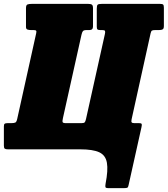

<svg xmlns="http://www.w3.org/2000/svg" viewBox="-54 -770 865 990"><path d="M270.5 -161Q267 -145.5 269 -140.2Q271 -135 286.5 -135H365.5Q378.5 -135 382.5 -139Q386.5 -143 389.5 -156.5L487 -595Q489.5 -606.5 487.2 -610.8Q485 -615 472.5 -615H463Q453 -615 449 -618Q445 -621 445 -632V-725Q445 -742 449.8 -746Q454.5 -750 471 -750H770.5Q783 -750 787 -746.5Q791 -743 791 -730V-636Q791 -622.5 785 -618.8Q779 -615 766 -615H747Q735 -615 730 -612.5Q725 -610 722.5 -598L624.5 -154.5Q622 -142.5 625.2 -138.8Q628.5 -135 639.5 -135H662.5Q675.5 -135 676.8 -130Q678 -125 675 -112L609 184.5Q607 195.5 602.5 197.8Q598 200 586.5 200H504.5Q490.5 200 489.5 194.2Q488.5 188.5 490.5 176.5Q504 107.5 497.2 69Q490.5 30.5 457.8 15.2Q425 0 360 0H-12.5Q-24.5 0 -29.2 -3.2Q-34 -6.5 -34 -19V-118Q-34 -128.5 -30.2 -131.8Q-26.5 -135 -15.5 -135H2.5Q19 -135 25.2 -138.2Q31.5 -141.5 35 -158L132.5 -598Q135 -608.5 132.2 -611.8Q129.5 -615 118 -615H106Q96 -615 88 -617.5Q80 -620 80 -631V-728Q80 -744 87.8 -747Q95.5 -750 110 -750H400.5Q414 -750 419.8 -746Q425.5 -742 425.5 -728V-633Q425.5 -615 407 -615H392.5Q378 -615 373.5 -609.5Q369 -604 366 -590Z"/></svg>

Font: Besley* Condensed Fatface
Style: Italic
Weight: 900
Width: 3
Italic angle: -13°
Designer: Owen Earl
Foundry: indestructible type*
Version: Version 3.000; ttfautohint (v1.8.3)